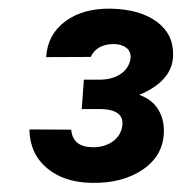

<svg xmlns="http://www.w3.org/2000/svg" viewBox="-20 -736 414 437"><path d="M170.9 -554.7H210.4Q236.8 -555.7 254.6 -567.6Q272.5 -579.6 276.9 -601.1Q279.3 -617.7 268.1 -626.7Q256.8 -635.7 239.3 -635.7Q200.2 -635.7 186.5 -606.4L85 -606Q88.4 -657.7 128.7 -687.5Q168.9 -717.3 232.4 -716.3Q298.8 -714.8 337.2 -686.3Q375.5 -657.7 374 -609.4Q372.6 -551.8 296.9 -520Q325.2 -510.3 339.4 -488Q353.5 -465.8 353 -436.5Q352.1 -382.3 305.4 -350.3Q258.8 -318.4 188.5 -319.8Q125.5 -320.8 86.7 -353.5Q47.9 -386.2 46.9 -441.4L142.1 -440.9Q145.5 -400.9 191.9 -400.9Q217.3 -400.9 235.4 -413.1Q253.4 -425.3 257.8 -446.3Q265.6 -485.4 211.9 -487.8H166Z"/></svg>

Font: RobotoInd
Style: Bold Italic
Weight: 700
Italic angle: -12°
Designer: Google
Version: Version 2.001150; 2014